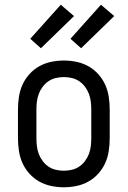

<svg xmlns="http://www.w3.org/2000/svg" viewBox="-20 -784 540 812"><path d="M250 8Q223 8 196.5 2.5Q170 -3 146.5 -16Q123 -29 104.5 -49.5Q86 -70 75 -94.5Q64 -119 60 -146Q56 -173 56 -200V-320Q56 -347 60 -374Q64 -401 75 -425.5Q86 -450 104.5 -470.5Q123 -491 146.5 -504Q170 -517 196.5 -522.5Q223 -528 250 -528Q277 -528 303.5 -522.5Q330 -517 353.5 -504Q377 -491 395.5 -470.5Q414 -450 425 -425.5Q436 -401 440 -374Q444 -347 444 -320V-200Q444 -173 440 -146Q436 -119 425 -94.5Q414 -70 395.5 -49.5Q377 -29 353.5 -16Q330 -3 303.5 2.5Q277 8 250 8ZM250 -62Q267 -62 284 -66Q301 -70 315 -79.5Q329 -89 339.5 -103Q350 -117 356 -133Q362 -149 364 -166Q366 -183 366 -200V-320Q366 -337 364 -354Q362 -371 356 -387Q350 -403 339.5 -417Q329 -431 315 -440.5Q301 -450 284 -454Q267 -458 250 -458Q233 -458 216 -454Q199 -450 185 -440.5Q171 -431 160.5 -417Q150 -403 144 -387Q138 -371 136 -354Q134 -337 134 -320V-200Q134 -183 136 -166Q138 -149 144 -133Q150 -117 160.5 -103Q171 -89 185 -79.5Q199 -70 216 -66Q233 -62 250 -62ZM323 -580 278 -620 407 -764 463 -716ZM153 -580 108 -620 237 -764 293 -716Z"/></svg>

Font: Moesevka
Style: Regular
Weight: 400
Monospace: yes
Designer: Belleve Invis
Foundry: Belleve Invis
Version: Version 32.5.0; ttfautohint (v1.8.4)